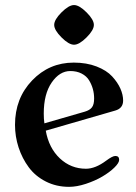

<svg xmlns="http://www.w3.org/2000/svg" viewBox="-20 -724 534 756"><path d="M222.2 -576.7Q193.4 -605.5 193.4 -626Q193.4 -646.5 222.2 -675.3Q251 -704.1 271.5 -704.1Q292 -704.1 320.8 -675.3Q349.6 -646.5 349.6 -626Q349.6 -605.5 320.8 -576.7Q292 -547.9 271.5 -547.9Q251 -547.9 222.2 -576.7ZM39.1 -232.4Q39.1 -336.9 106.4 -407.2Q173.8 -477.5 270.5 -477.5Q320.8 -477.5 360.4 -462.2Q399.9 -446.8 421.6 -423.1Q443.4 -399.4 454.1 -375Q464.8 -350.6 464.8 -328.1Q464.8 -297.4 433.6 -288.6L160.2 -209.5Q172.4 -141.1 215.8 -100.3Q259.3 -59.6 318.4 -59.6Q355.5 -59.6 397.9 -91.3Q422.9 -109.9 434.1 -109.9Q449.2 -109.9 449.2 -94.7Q449.2 -82.5 430.2 -64Q411.1 -45.4 382.8 -28.8Q354.5 -12.2 318.4 -0.2Q282.2 11.7 252 11.7Q201.7 11.7 160.4 -9.3Q119.1 -30.3 93.3 -65.2Q67.4 -100.1 53.2 -143.3Q39.1 -186.5 39.1 -232.4ZM152.3 -276.9Q152.3 -254.9 154.8 -238.3L313.5 -284.2Q333.5 -290 342 -301.3Q350.6 -312.5 350.6 -335.9Q350.6 -355.5 345.7 -373.3Q340.8 -391.1 330.8 -407.7Q320.8 -424.3 301.5 -434.3Q282.2 -444.3 256.8 -444.3Q214.8 -444.3 183.6 -399.2Q152.3 -354 152.3 -276.9Z"/></svg>

Font: Monomachus
Style: Medium
Weight: 500
Designer: Alexey Kryukov
Version: Version 1.0